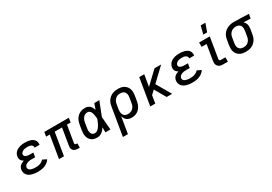

<svg xmlns="http://www.w3.org/2000/svg" viewBox="42 -1884 4578 3227"><g transform="rotate(-30 2331.0 -270.5)"><path d="M269 8Q240 8 211.5 5Q183 2 156.5 -5.5Q130 -13 106 -26.5Q82 -40 65.5 -60.5Q49 -81 42 -108.5Q35 -136 40 -165Q43 -185 53 -204Q63 -223 79 -236.5Q95 -250 114 -259Q133 -268 153 -274Q137 -282 124 -293.5Q111 -305 102.5 -320Q94 -335 92 -353.5Q90 -372 93 -390Q97 -413 108.5 -435Q120 -457 138.5 -473.5Q157 -490 179 -500.5Q201 -511 223.5 -517.5Q246 -524 269.5 -526Q293 -528 315 -528Q341 -528 365.5 -525.5Q390 -523 413 -516.5Q436 -510 457 -498Q478 -486 492.5 -468Q507 -450 513 -426Q519 -402 515 -377L514 -372H418L419 -374Q422 -393 412 -408Q402 -423 386 -431Q370 -439 352 -441.5Q334 -444 315 -444Q303 -444 290.5 -443Q278 -442 265.5 -439.5Q253 -437 240.5 -432.5Q228 -428 217 -420Q206 -412 198 -400.5Q190 -389 188 -377Q186 -364 190 -353Q194 -342 203 -334.5Q212 -327 223.5 -323Q235 -319 247 -316.5Q259 -314 271 -313Q283 -312 295 -312H359L345 -228H281Q267 -228 252.5 -227.5Q238 -227 224 -224Q210 -221 196 -216Q182 -211 169 -203Q156 -195 147 -182Q138 -169 135 -155Q133 -139 138.5 -125.5Q144 -112 155 -103Q166 -94 180 -89Q194 -84 209 -81Q224 -78 239 -77Q254 -76 269 -76Q290 -76 311 -78Q332 -80 352.5 -87Q373 -94 392.5 -106Q412 -118 425 -136L504 -98Q486 -69 458 -47.5Q430 -26 398.5 -13.5Q367 -1 334 3.5Q301 8 269 8Z M1045 8Q1028 8 1011.5 5.5Q995 3 980.5 -3.5Q966 -10 955 -21Q944 -32 938 -46.5Q932 -61 931 -77.5Q930 -94 933 -111L987 -436H845L773 0H677L749 -436H678L692 -520H1168L1154 -436H1083L1029 -111Q1028 -104 1029 -97Q1030 -90 1034.5 -85Q1039 -80 1045 -78Q1051 -76 1059 -76H1077L1076 8Z M1420 8Q1390 8 1362 1.5Q1334 -5 1311 -21Q1288 -37 1273 -61Q1258 -85 1251.5 -113Q1245 -141 1245.5 -171Q1246 -201 1251 -231L1268 -331Q1272 -357 1280 -382Q1288 -407 1302.5 -430.5Q1317 -454 1337 -473.5Q1357 -493 1381.5 -505.5Q1406 -518 1432.5 -523Q1459 -528 1484 -528Q1510 -528 1534 -519.5Q1558 -511 1575.5 -494Q1593 -477 1605 -455.5Q1617 -434 1625 -411Q1633 -438 1642.5 -465.5Q1652 -493 1662 -520H1759Q1732 -453 1706.5 -385.5Q1681 -318 1654 -252Q1660 -189 1664.5 -126Q1669 -63 1675 0H1578Q1578 -24 1577.5 -48.5Q1577 -73 1577 -98Q1563 -77 1546.5 -57.5Q1530 -38 1510 -23Q1490 -8 1466.5 0Q1443 8 1420 8ZM1420 -76Q1440 -76 1459.5 -87Q1479 -98 1493.5 -114.5Q1508 -131 1519.5 -149.5Q1531 -168 1540 -187Q1549 -206 1557 -225.5Q1565 -245 1574 -265Q1572 -284 1570 -302.5Q1568 -321 1565 -339Q1562 -357 1557 -375Q1552 -393 1543 -408Q1534 -423 1518.5 -433.5Q1503 -444 1484 -444Q1469 -444 1453.5 -440Q1438 -436 1424 -427Q1410 -418 1399.5 -405Q1389 -392 1381.5 -377.5Q1374 -363 1369.5 -348Q1365 -333 1362 -317L1346 -217Q1343 -201 1342 -185Q1341 -169 1343 -153.5Q1345 -138 1350 -123.5Q1355 -109 1365 -98Q1375 -87 1389.5 -81.5Q1404 -76 1420 -76Z M1793 215 1884 -331Q1888 -358 1897.5 -384.5Q1907 -411 1923.5 -434.5Q1940 -458 1962.5 -477Q1985 -496 2011.5 -507.5Q2038 -519 2065 -523.5Q2092 -528 2119 -528Q2151 -528 2181.5 -522.5Q2212 -517 2237.5 -502Q2263 -487 2282 -464Q2301 -441 2310 -412.5Q2319 -384 2319.5 -352.5Q2320 -321 2315 -289L2298 -189Q2294 -164 2286 -139Q2278 -114 2264.5 -91Q2251 -68 2232 -48.5Q2213 -29 2189 -16Q2165 -3 2139 2.5Q2113 8 2088 8Q2062 8 2037 1.5Q2012 -5 1993 -20Q1974 -35 1961.5 -57Q1949 -79 1943 -104L1890 215ZM2064 -76Q2080 -76 2097 -79.5Q2114 -83 2129.5 -91Q2145 -99 2158 -111.5Q2171 -124 2180.5 -139Q2190 -154 2195.5 -170Q2201 -186 2203 -203L2220 -303Q2223 -321 2223.5 -338.5Q2224 -356 2220 -372.5Q2216 -389 2207 -403Q2198 -417 2184.5 -426.5Q2171 -436 2154 -440Q2137 -444 2119 -444H2118Q2102 -444 2085 -441Q2068 -438 2052.5 -430Q2037 -422 2023.5 -409.5Q2010 -397 2000.5 -382Q1991 -367 1986 -350.5Q1981 -334 1978 -317L1963 -228Q1960 -209 1959.5 -190.5Q1959 -172 1962.5 -154.5Q1966 -137 1974.5 -121.5Q1983 -106 1996.5 -95.5Q2010 -85 2027.5 -80.5Q2045 -76 2064 -76Z M2766 0 2641 -217 2569 -149 2545 0H2448L2534 -520H2631L2593 -294L2830 -520H2959L2709 -282L2873 0Z M3269 8Q3240 8 3211.5 5Q3183 2 3156.5 -5.5Q3130 -13 3106 -26.5Q3082 -40 3065.5 -60.5Q3049 -81 3042 -108.5Q3035 -136 3040 -165Q3043 -185 3053 -204Q3063 -223 3079 -236.5Q3095 -250 3114 -259Q3133 -268 3153 -274Q3137 -282 3124 -293.5Q3111 -305 3102.5 -320Q3094 -335 3092 -353.5Q3090 -372 3093 -390Q3097 -413 3108.5 -435Q3120 -457 3138.5 -473.5Q3157 -490 3179 -500.5Q3201 -511 3223.5 -517.5Q3246 -524 3269.5 -526Q3293 -528 3315 -528Q3341 -528 3365.5 -525.5Q3390 -523 3413 -516.5Q3436 -510 3457 -498Q3478 -486 3492.5 -468Q3507 -450 3513 -426Q3519 -402 3515 -377L3514 -372H3418L3419 -374Q3422 -393 3412 -408Q3402 -423 3386 -431Q3370 -439 3352 -441.5Q3334 -444 3315 -444Q3303 -444 3290.5 -443Q3278 -442 3265.5 -439.5Q3253 -437 3240.5 -432.5Q3228 -428 3217 -420Q3206 -412 3198 -400.5Q3190 -389 3188 -377Q3186 -364 3190 -353Q3194 -342 3203 -334.5Q3212 -327 3223.5 -323Q3235 -319 3247 -316.5Q3259 -314 3271 -313Q3283 -312 3295 -312H3359L3345 -228H3281Q3267 -228 3252.5 -227.5Q3238 -227 3224 -224Q3210 -221 3196 -216Q3182 -211 3169 -203Q3156 -195 3147 -182Q3138 -169 3135 -155Q3133 -139 3138.5 -125.5Q3144 -112 3155 -103Q3166 -94 3180 -89Q3194 -84 3209 -81Q3224 -78 3239 -77Q3254 -76 3269 -76Q3290 -76 3311 -78Q3332 -80 3352.5 -87Q3373 -94 3392.5 -106Q3412 -118 3425 -136L3504 -98Q3486 -69 3458 -47.5Q3430 -26 3398.5 -13.5Q3367 -1 3334 3.5Q3301 8 3269 8Z M3862 0Q3843 0 3824.5 -3Q3806 -6 3790.5 -14.5Q3775 -23 3763.5 -36.5Q3752 -50 3746.5 -67Q3741 -84 3741 -103Q3741 -122 3744 -141L3793 -436H3696V-520H3903L3838 -127Q3837 -120 3837 -112.5Q3837 -105 3839.5 -98.5Q3842 -92 3848 -88Q3854 -84 3862 -84H3955V0ZM3824 -600 3862 -756H3954L3898 -600Z M4304 8Q4272 8 4241.5 2.5Q4211 -3 4185.5 -18Q4160 -33 4141.5 -56Q4123 -79 4113.5 -107.5Q4104 -136 4104 -167.5Q4104 -199 4109 -231L4126 -331Q4130 -358 4140 -384.5Q4150 -411 4167 -434Q4184 -457 4207 -475.5Q4230 -494 4256.5 -505Q4283 -516 4310.5 -522Q4338 -528 4365 -528H4381L4662 -520L4648 -436L4513 -440Q4527 -427 4538 -410Q4549 -393 4554.5 -373.5Q4560 -354 4560 -332.5Q4560 -311 4557 -289L4540 -189Q4536 -162 4526.5 -135.5Q4517 -109 4500.5 -85.5Q4484 -62 4461.5 -43Q4439 -24 4412.5 -12.5Q4386 -1 4358.5 3.5Q4331 8 4304 8ZM4305 -76Q4321 -76 4338 -79Q4355 -82 4371 -90Q4387 -98 4400 -110.5Q4413 -123 4422.5 -138Q4432 -153 4437.5 -169.5Q4443 -186 4445 -203L4462 -303Q4466 -328 4465 -352.5Q4464 -377 4453.5 -398Q4443 -419 4422 -430.5Q4401 -442 4376 -444H4358Q4342 -444 4325.5 -440Q4309 -436 4293.5 -428Q4278 -420 4265 -407.5Q4252 -395 4242.5 -380.5Q4233 -366 4228 -350Q4223 -334 4220 -317L4204 -217Q4201 -199 4200.5 -181.5Q4200 -164 4203.5 -147.5Q4207 -131 4216.5 -117Q4226 -103 4239.5 -93.5Q4253 -84 4269.5 -80Q4286 -76 4304 -76Z"/></g></svg>

Font: Iosevka Custom Medium
Style: Italic
Weight: 500
Italic angle: -9°
Designer: Belleve Invis
Foundry: Belleve Invis
Version: Version 27.0.1